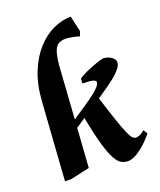

<svg xmlns="http://www.w3.org/2000/svg" viewBox="-132 -776 726 871"><g transform="rotate(-20 230.5 -340.5)"><path d="M34.6 0 60.5 -378.1Q65.8 -456.1 90 -515.4Q114.3 -574.6 150.4 -614.1Q186.6 -653.5 229.1 -673.3Q271.6 -693 314.4 -693L331.4 -617.8L323.6 -594Q313.9 -597.9 301.6 -600.6Q289.4 -603.3 277.8 -605.1Q266.2 -607 258.1 -607Q239.2 -607 225.1 -599.9Q210.9 -592.8 202.4 -570.6Q194 -548.4 189.5 -504.4L172.5 -248.6Q205.5 -270.5 233.1 -289Q260.7 -307.5 281.2 -323.1Q301.7 -338.6 313 -351.3Q324.2 -363.9 324.5 -374Q324.5 -382.3 308 -386.1Q291.5 -389.9 260.5 -389.9L261.6 -412.9Q270.7 -419.6 286.8 -427.8Q302.9 -436 321.7 -443.6Q340.5 -451.2 357.8 -457Q375.1 -462.7 386.7 -465Q399.7 -465 412.7 -459.9Q425.6 -454.7 434.1 -446Q442.6 -437.2 442.6 -427Q442.6 -415.9 434.1 -402.8Q425.5 -389.7 408.8 -374.6Q392.1 -359.5 366.7 -341.2Q341.2 -322.9 307.9 -300.6Q332 -223.6 347.5 -178.6Q363 -133.6 373 -111.7Q383 -89.7 390.6 -82.9Q398.2 -76.1 406.6 -76.1Q416.6 -76.1 426.6 -81.3Q436.5 -86.5 447.7 -96.1L460.7 -76.1Q434.7 -45.1 411.6 -25.7Q388.5 -6.4 369.6 2.8Q350.6 12 335.6 12Q319.6 12 304.9 4.6Q290.2 -2.8 276 -27.7Q261.7 -52.6 246.9 -103.2Q232 -153.8 215.6 -239.8L169.6 -209.1L156.6 -20.1L66.5 0Z"/></g></svg>

Font: Ancizar Serif Light
Style: Italic
Weight: 300
Italic angle: -4°
Designer: Cesar Puertas, Viviana Monsalve, Julian Moncada, Julian Prieto, Jose Castro, Felipe Aragon, Mariel Hernandez, Sara Alarc
Version: Version 8.100